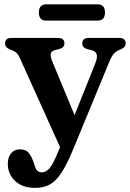

<svg xmlns="http://www.w3.org/2000/svg" viewBox="-20 -654 617 909"><path d="M253 69.5 264.5 43 73.5 -380Q64 -400.5 53.2 -407.8Q42.5 -415 24 -421.5Q3.5 -430.5 4 -448.5Q4 -474.5 35 -474.5H254Q285 -474.5 285 -448.5Q285 -428.5 261 -422L243 -417.5Q223 -413 220.2 -399.5Q217.5 -386 230.5 -356L333 -109L430.5 -352.5Q442 -381.5 437.8 -396.5Q433.5 -411.5 413.5 -416.5L393.5 -421.5Q369.5 -428 369.5 -448.5Q369.5 -474.5 400.5 -474.5H544Q575 -474.5 575 -448.5Q575 -440.5 570.5 -433.8Q566 -427 554 -421.5Q533 -414 521 -401.8Q509 -389.5 497.5 -361.5L327 51.5Q297.5 122.5 271.8 162.5Q246 202.5 216.5 219Q187 235.5 146.5 235.5Q86 235.5 51.5 202.8Q17 170 17 122Q17 90.5 32.5 71.8Q48 53 75 53Q101.5 53 115 68.8Q128.5 84.5 137.5 110L144 129Q152 162 178 162Q197 162 213.5 144Q230 126 253 69.5ZM164 -594.5Q164 -633.5 199 -633.5H442Q477 -633.5 477 -595Q477 -556.5 442 -556.5H199Q164 -556.5 164 -594.5Z"/></svg>

Font: Fraunces 9pt Soft SemiBold
Style: Regular
Weight: 600
Version: Version 1.000;[b76b70a41]